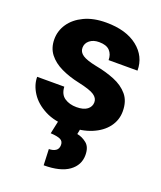

<svg xmlns="http://www.w3.org/2000/svg" viewBox="-142 -628 797 951"><g transform="rotate(20 256.5 -152.5)"><path d="M332 -147Q332 -168.5 310.5 -183.3Q289.1 -198.2 225.6 -211.9Q172.9 -223.1 130.4 -243.4Q87.9 -263.7 63.2 -295.4Q38.6 -327.1 38.6 -373Q38.6 -417.5 64 -454.8Q89.4 -492.2 137.5 -515.1Q185.5 -538.1 252.9 -538.1Q357.9 -538.1 418.5 -490.2Q479 -442.4 479 -367.2H326.7Q326.7 -397.5 309.1 -416.3Q291.5 -435.1 252.4 -435.1Q222.2 -435.1 203.1 -419.7Q184.1 -404.3 184.1 -380.4Q184.1 -357.9 205.3 -343.5Q226.6 -329.1 277.8 -318.8Q333 -308.6 378.7 -290Q424.3 -271.5 451.9 -238.8Q479.5 -206.1 479.5 -152.3Q479.5 -106 451.7 -69.1Q423.8 -32.2 373 -11.2Q322.3 9.8 252.9 9.8Q178.2 9.8 126.7 -17.1Q75.2 -43.9 48.8 -85Q22.5 -126 22.5 -168.5H165.5Q167.5 -128.4 193.4 -111.1Q219.2 -93.8 256.3 -93.8Q293.5 -93.8 312.7 -108.6Q332 -123.5 332 -147ZM196.3 1H312L306.2 29.8Q333.5 34.7 356.7 53.5Q379.9 72.3 379.9 114.3Q379.9 167.5 335 200Q290 232.4 202.6 232.4L199.2 147.9Q220.7 147.9 234.9 138.7Q249 129.4 249 108.4Q249 88.9 233.2 81.1Q217.3 73.2 181.2 71.3Z"/></g></svg>

Font: Vazirmatn RD UI ExtraBold
Style: Regular
Weight: 800
Designer: Saber Rastikerdar
Foundry: Saber Rastikerdar
Version: Version 33.003